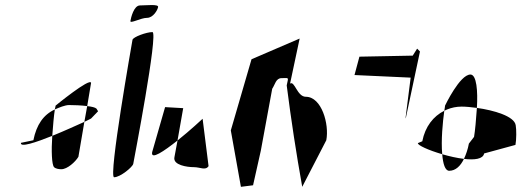

<svg xmlns="http://www.w3.org/2000/svg" viewBox="-20 -722 2015 742"><path d="M61 -170C57 -151 117 -171 182 -197C185 -236 188 -275 192 -299C148 -279 121 -240 109 -180ZM192 -299C193 -299 193 -300 194 -300C208 -306 231 -316 247 -316C265 -316 295 -315 317 -312L332 -402C327 -422 195 -314 195 -314ZM182 -197C178 -140 180 -85 189 -76C195 -70 207 -68 217 -68C240 -68 271 -96 283 -116L306 -251C277 -238 229 -216 182 -197ZM317 -312 306 -251C323 -259 332 -264 332 -264L359 -292L353 -302C348 -307 334 -310 317 -312Z M484 -641C482 -629 524 -653 548 -653C572 -653 589 -683 591 -695C593 -707 545 -701 521 -701C497 -701 486 -653 484 -641ZM492 -568C490 -556 398 -37 421 -37C445 -37 493 -77 495 -89C497 -101 593 -598 569 -598C546 -598 494 -579 492 -568Z M568 -134C562 -102 614 -138 666 -179L688 -304L618 -308ZM666 -179 654 -114C648 -84 703 -76 729 -76C754 -76 774 -62 786 -80L763 -263C763 -263 715 -218 666 -179Z M872 -218 911 0 958 -6 988 -140 1032 -379C1043 -395 1046 -420 1068 -420C1098 -420 1095 -426 1088 -392C1105 -259 1125 -128 1148 0L1241 -180C1253 -242 1223 -348 1162 -348C1128 -348 1119 -411 1101 -399L1138 -573L952 -493Z M1350 -432 1567 -422 1547 -264 1549 -269 1603 -523 1592 -534 1575 -507 1369 -503Z M1595 -169C1593 -161 1637 -141 1689 -126C1684 -179 1691 -251 1697 -294C1655 -273 1623 -233 1612 -176ZM1700 -314C1699 -309 1699 -302 1697 -294L1708 -299C1725 -306 1744 -310 1764 -310C1780 -310 1801 -308 1823 -305C1827 -370 1822 -434 1798 -434C1757 -434 1700 -314 1700 -314ZM1689 -126C1692 -89 1700 -62 1716 -62C1741 -62 1760 -81 1773 -108C1747 -111 1716 -118 1689 -126ZM1773 -108C1813 -103 1847 -107 1851 -129L1972 -162C1976 -182 1976 -222 1973 -238C1968 -273 1888 -296 1823 -305C1820 -260 1816 -216 1812 -193L1792 -167C1788 -145 1781 -125 1773 -108Z"/></svg>

Font: Corrode
Style: Ita
Weight: 400
Designer: Mew Too
Version: Version 0.532